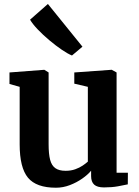

<svg xmlns="http://www.w3.org/2000/svg" viewBox="-20 -910 682 942"><path d="M490.5 9.5Q457 9.5 442 -4.2Q427 -18 427 -46V-72.5Q411 -53 383.5 -33.8Q356 -14.5 322.8 -1.8Q289.5 11 254.5 11Q158 11 117.2 -38.2Q76.5 -87.5 76.5 -201.5V-484L26.5 -498V-554.5L196.5 -567.5H197.5L218.5 -554.5V-202Q218.5 -154 226 -125.8Q233.5 -97.5 251.8 -84.8Q270 -72 302 -72Q328 -72 349 -79.5Q370 -87 385.5 -97.5Q401 -108 411 -117V-484L344.5 -499.5V-554.5L526 -567.5H528.5L552 -554.5V-62.5H607.5L607 -5.5Q589 -1.5 559 4Q529 9.5 490.5 9.5ZM332.5 -638Q312.5 -646 282.8 -666.2Q253 -686.5 221.8 -712.8Q190.5 -739 165 -765.8Q139.5 -792.5 127.5 -813.5L215 -890.5L384.5 -681L333.5 -638Z"/></svg>

Font: Merriweather Light 18pt
Style: Bold
Weight: 700
Version: Version 2.100